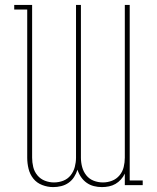

<svg xmlns="http://www.w3.org/2000/svg" viewBox="-20 -755 640 783"><path d="M197 8Q174 8 152 -0.5Q130 -9 116 -26.5Q102 -44 96.5 -66.5Q91 -89 91 -112V-716H38V-735H111V-112Q111 -93 115.5 -74Q120 -55 132.5 -40Q145 -25 163 -18Q181 -11 200 -11Q220 -11 238 -18Q256 -25 268 -40Q280 -55 285 -74Q290 -93 290 -112V-735H310V-112Q310 -93 315 -74Q320 -55 332 -40Q344 -25 362 -18Q380 -11 400 -11Q419 -11 437 -18Q455 -25 467.5 -40Q480 -55 484.5 -74Q489 -93 489 -112V-735H509V-19H562V0H489V-47Q483 -34 473 -23Q463 -12 451 -5Q439 2 424.5 5Q410 8 396 8Q379 8 363 4Q347 0 333.5 -9.5Q320 -19 310.5 -33Q301 -47 296 -63Q291 -47 282 -33Q273 -19 259.5 -9.5Q246 0 229.5 4Q213 8 197 8Z"/></svg>

Font: Iosevka HT Thin Extended
Style: Regular
Weight: 100
Width: 7
Monospace: yes
Designer: Belleve Invis
Foundry: Belleve Invis
Version: Version 32.3.0; ttfautohint (v1.8.4)